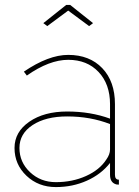

<svg xmlns="http://www.w3.org/2000/svg" viewBox="-20 -750 564 780"><path d="M156 -656 249 -730H265L358 -656L342 -644L257 -707L172 -644ZM39 -149Q39 -214 99 -255.5Q159 -297 253 -297Q348 -297 427 -268V-327Q427 -408 380.5 -457.5Q334 -507 257 -507Q180 -507 89 -443L77 -459Q177 -527 257 -527Q344 -527 395.5 -473Q447 -419 447 -327V-40Q447 -20 463 -20V0Q452 0 449 -2Q427 -10 427 -40V-88Q391 -42 333 -16Q275 10 207 10Q136 10 87.5 -36Q39 -82 39 -149ZM412 -102Q427 -123 427 -143V-246Q347 -277 253 -277Q166 -277 112.5 -242Q59 -207 59 -149Q59 -91 102 -50.5Q145 -10 207 -10Q274 -10 329.5 -35Q385 -60 412 -102Z"/></svg>

Font: Raleway-v4020 Thin
Style: Regular
Weight: 250
Designer: Matt McInerney, Pablo Impallari, Rodrigo Fuenzalida
Foundry: Matt McInerney, Pablo Impallari, Rodrigo Fuenzalida
Version: Version 4.020;PS 004.020;hotconv 1.0.88;makeotf.lib2.5.64775